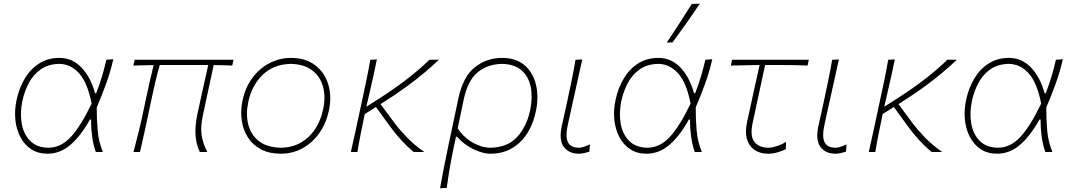

<svg xmlns="http://www.w3.org/2000/svg" viewBox="-20 -814 5739 1028"><path d="M234.5 9Q183.5 9 147 -15.2Q110.5 -39.5 89 -80.5Q67.5 -121.5 62.2 -173.2Q57 -225 69 -280Q83 -345 113.8 -395.5Q144.5 -446 191 -475Q237.5 -504 298 -504Q367.5 -504 416.8 -451.8Q466 -399.5 489 -314.5H495Q515.5 -367.5 528.2 -411.8Q541 -456 549.5 -494L586.5 -497Q572.5 -433.5 549 -368Q525.5 -302.5 498 -239Q497.5 -178.5 502.8 -116.5Q508 -54.5 531 0H493Q479 -39 473 -85Q467 -131 467.5 -174H461.5Q410 -82.5 355.2 -36.8Q300.5 9 234.5 9ZM237.5 -23Q306 -23 359.2 -80.8Q412.5 -138.5 470.5 -259Q449 -371.5 403.2 -421.8Q357.5 -472 296 -472Q238.5 -470.5 199 -443.2Q159.5 -416 135.5 -371.5Q111.5 -327 100 -274.5Q86.5 -211 96 -154Q105.5 -97 140.5 -60.8Q175.5 -24.5 237.5 -23Z M694.5 0Q709.5 -56.5 722.8 -109.5Q736 -162.5 748.5 -223L758.5 -271Q770 -324 780.5 -371.8Q791 -419.5 802.5 -465.5L694 -463L701 -494H1230.5L1223.5 -463Q1199 -464 1174 -464.8Q1149 -465.5 1124 -465.5L1065 -191Q1054 -138.5 1059 -94.5Q1064 -50.5 1090 0H1050Q1030 -40.5 1027 -91.2Q1024 -142 1036 -199Q1048 -256.5 1062.2 -319Q1076.5 -381.5 1095 -466Q1074.5 -466 1054 -466Q1033.5 -466 1013.5 -466H835.5Q823 -423.5 813 -381Q803 -338.5 792.5 -289L778.5 -223Q766 -163 754.2 -109.2Q742.5 -55.5 729.5 0Z M1483 9Q1421.5 9 1377.5 -14.2Q1333.5 -37.5 1307.8 -77.5Q1282 -117.5 1274.5 -168Q1267 -218.5 1278 -273Q1293 -346.5 1332.2 -398.2Q1371.5 -450 1425 -477Q1478.5 -504 1537 -504Q1617 -504 1668 -464.5Q1719 -425 1738 -360.8Q1757 -296.5 1741 -222Q1726.5 -154 1690 -102Q1653.5 -50 1600.5 -20.5Q1547.5 9 1483 9ZM1485 -23Q1547.5 -24.5 1593.5 -52Q1639.5 -79.5 1668.8 -125.2Q1698 -171 1710 -228Q1724.5 -296 1709.2 -350.8Q1694 -405.5 1650.5 -438Q1607 -470.5 1537 -472Q1444 -470 1385.5 -412.5Q1327 -355 1309 -267Q1295.5 -202.5 1309.2 -147.5Q1323 -92.5 1366.2 -58.5Q1409.5 -24.5 1485 -23Z M1858.5 0Q1871 -56 1882.5 -108.2Q1894 -160.5 1907 -221.5L1917.5 -270.5Q1930.5 -331.5 1941.8 -384.8Q1953 -438 1962.5 -494L1998 -496Q1982.5 -421 1967.5 -356Q1952.5 -291 1941.5 -242.5L2002 -281Q2097.5 -342 2166.2 -396Q2235 -450 2279 -494H2330Q2294 -460 2252 -424.5Q2210 -389 2153.8 -348Q2097.5 -307 2017.5 -256.5L2092 -156Q2120.5 -118 2159.8 -77.5Q2199 -37 2252 0H2195Q2160.5 -29 2129 -63Q2097.5 -97 2068.5 -137L1993 -241L1933 -203.5Q1921.5 -148.5 1911.8 -100Q1902 -51.5 1893.5 0Z M2336 194Q2346 137.5 2356.5 84.5Q2367 31.5 2379.5 -28.5L2434 -286Q2459 -404 2522.5 -454Q2586 -504 2668 -504Q2744 -504 2789.5 -464Q2835 -424 2850 -359.2Q2865 -294.5 2849.5 -220Q2827 -112 2763 -51.5Q2699 9 2607.5 9Q2577.5 9 2544 -3Q2510.5 -15 2479.8 -35.5Q2449 -56 2427.5 -82H2421.5L2410 -28.5Q2397.5 31 2388.5 83.2Q2379.5 135.5 2372 192ZM2607.5 -23Q2699 -25.5 2749.8 -81.8Q2800.5 -138 2818.5 -224Q2832.5 -291.5 2821.8 -347.2Q2811 -403 2773.2 -436.8Q2735.5 -470.5 2668 -472Q2588.5 -470 2536.2 -426Q2484 -382 2462.5 -279.5L2430.5 -127Q2463 -77.5 2511.8 -50.2Q2560.5 -23 2607.5 -23Z M3079 9Q3026.5 9 2999 -27.2Q2971.5 -63.5 2988 -140Q2996.5 -180.5 3003.5 -209.8Q3010.5 -239 3017 -271Q3030 -332.5 3041 -385.2Q3052 -438 3061.5 -494L3097.5 -495.5Q3077.5 -402.5 3059.5 -324Q3041.5 -245.5 3030 -191L3019 -140Q3006.5 -82 3021 -52.5Q3035.5 -23 3080.5 -23Q3091.5 -23 3105 -27.5Q3118.5 -32 3138.5 -41L3135.5 -2Q3125.5 1.5 3109.5 5.2Q3093.5 9 3079 9Z M3441.5 9Q3390.5 9 3354 -15.2Q3317.5 -39.5 3296 -80.5Q3274.5 -121.5 3269.2 -173.2Q3264 -225 3276 -280Q3290 -345 3320.8 -395.5Q3351.5 -446 3398 -475Q3444.5 -504 3505 -504Q3574.5 -504 3623.8 -451.8Q3673 -399.5 3696 -314.5H3702Q3722.5 -367.5 3735.2 -411.8Q3748 -456 3756.5 -494L3793.5 -497Q3779.5 -433.5 3756 -368Q3732.5 -302.5 3705 -239Q3704.5 -178.5 3709.8 -116.5Q3715 -54.5 3738 0H3700Q3686 -39 3680 -85Q3674 -131 3674.5 -174H3668.5Q3617 -82.5 3562.2 -36.8Q3507.5 9 3441.5 9ZM3444.5 -23Q3513 -23 3566.2 -80.8Q3619.5 -138.5 3677.5 -259Q3656 -371.5 3610.2 -421.8Q3564.5 -472 3503 -472Q3445.5 -470.5 3406 -443.2Q3366.5 -416 3342.5 -371.5Q3318.5 -327 3307 -274.5Q3293.5 -211 3303 -154Q3312.5 -97 3347.5 -60.8Q3382.5 -24.5 3444.5 -23ZM3549.5 -586Q3585 -638 3618.2 -689.8Q3651.5 -741.5 3684 -793L3727 -794Q3691.5 -741.5 3655.5 -690.2Q3619.5 -639 3581 -587Z M4095 9Q4027 9 3995 -36Q3963 -81 3980 -161Q4000.5 -256.5 4018.2 -335.8Q4036 -415 4047 -466L3893 -463L3899.5 -494H4310.5L4304 -463Q4246 -465.5 4186.8 -465.8Q4127.5 -466 4076.5 -466Q4060 -388.5 4043.2 -311.5Q4026.5 -234.5 4010 -157Q3994.5 -84.5 4019.5 -53.8Q4044.5 -23 4096 -23Q4113.5 -23 4141 -32.2Q4168.5 -41.5 4188.5 -55L4187.5 -15Q4175 -8.5 4147.8 0.2Q4120.5 9 4095 9Z M4453 9Q4400.5 9 4373 -27.2Q4345.5 -63.5 4362 -140Q4370.5 -180.5 4377.5 -209.8Q4384.5 -239 4391 -271Q4404 -332.5 4415 -385.2Q4426 -438 4435.5 -494L4471.5 -495.5Q4451.5 -402.5 4433.5 -324Q4415.5 -245.5 4404 -191L4393 -140Q4380.5 -82 4395 -52.5Q4409.5 -23 4454.5 -23Q4465.5 -23 4479 -27.5Q4492.5 -32 4512.5 -41L4509.5 -2Q4499.5 1.5 4483.5 5.2Q4467.5 9 4453 9Z M4631.5 0Q4644 -56 4655.5 -108.2Q4667 -160.5 4680 -221.5L4690.5 -270.5Q4703.5 -331.5 4714.8 -384.8Q4726 -438 4735.5 -494L4771 -496Q4755.5 -421 4740.5 -356Q4725.5 -291 4714.5 -242.5L4775 -281Q4870.5 -342 4939.2 -396Q5008 -450 5052 -494H5103Q5067 -460 5025 -424.5Q4983 -389 4926.8 -348Q4870.5 -307 4790.5 -256.5L4865 -156Q4893.5 -118 4932.8 -77.5Q4972 -37 5025 0H4968Q4933.5 -29 4902 -63Q4870.5 -97 4841.5 -137L4766 -241L4706 -203.5Q4694.5 -148.5 4684.8 -100Q4675 -51.5 4666.5 0Z M5318.5 9Q5267.5 9 5231 -15.2Q5194.5 -39.5 5173 -80.5Q5151.5 -121.5 5146.2 -173.2Q5141 -225 5153 -280Q5167 -345 5197.8 -395.5Q5228.5 -446 5275 -475Q5321.5 -504 5382 -504Q5451.5 -504 5500.8 -451.8Q5550 -399.5 5573 -314.5H5579Q5599.5 -367.5 5612.2 -411.8Q5625 -456 5633.5 -494L5670.5 -497Q5656.5 -433.5 5633 -368Q5609.5 -302.5 5582 -239Q5581.5 -178.5 5586.8 -116.5Q5592 -54.5 5615 0H5577Q5563 -39 5557 -85Q5551 -131 5551.5 -174H5545.5Q5494 -82.5 5439.2 -36.8Q5384.5 9 5318.5 9ZM5321.5 -23Q5390 -23 5443.2 -80.8Q5496.5 -138.5 5554.5 -259Q5533 -371.5 5487.2 -421.8Q5441.5 -472 5380 -472Q5322.5 -470.5 5283 -443.2Q5243.5 -416 5219.5 -371.5Q5195.5 -327 5184 -274.5Q5170.5 -211 5180 -154Q5189.5 -97 5224.5 -60.8Q5259.5 -24.5 5321.5 -23Z"/></svg>

Font: Commissioner Flair Thin
Style: Italic
Weight: 100
Italic angle: -12°
Designer: Kostas Bartsokas
Foundry: Kostas Bartsokas
Version: Version 1.000; ttfautohint (v1.8.3)